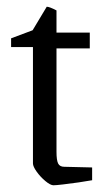

<svg xmlns="http://www.w3.org/2000/svg" viewBox="-20 -542 315 571"><path d="M139 9Q130 9 115 -3.5Q100 -16 89 -31.5Q78 -47 78 -56V-402H13V-428L77 -452L119 -522Q127 -522 148 -511V-445H247V-398H148V-91Q148 -65 153 -55.5Q158 -46 171 -46L254 -44V-6Q238 -3 213.5 0.5Q189 4 167.5 6.5Q146 9 139 9Z"/></svg>

Font: Grenze Gotisch Light
Style: Regular
Weight: 300
Designer: Renata Polastri
Foundry: Omnibus-Type
Version: Version 1.001